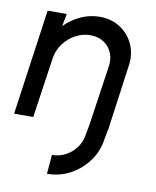

<svg xmlns="http://www.w3.org/2000/svg" viewBox="-95 -580 726 895"><g transform="rotate(10 267.5 -132.0)"><path d="M477 -312 434 0H343L385.5 -290.5Q392 -327 379.5 -357Q367 -387 340.2 -404.5Q313.5 -422 277 -422Q241 -422 208 -404.5Q175 -387 152 -357Q129 -327 122.5 -290.5L80 0H-10.5L60 -500H150.5L139.5 -441Q172 -474.5 215.2 -494.2Q258.5 -514 304.5 -514Q360.5 -514 402.2 -486.8Q444 -459.5 464.8 -413.8Q485.5 -368 477 -312ZM196.5 159Q230 159 259.5 143.8Q289 128.5 309 102.2Q329 76 334.5 43.5L344.5 -10H435L425 43.5Q417.5 100.5 384 147.2Q350.5 194 299.5 221.8Q248.5 249.5 189 249.5Z"/></g></svg>

Font: Urbanist Medium
Style: Italic
Weight: 500
Italic angle: -8°
Designer: Corey Hu
Foundry: Corey Hu
Version: Version 1.330; ttfautohint (v1.8.4.7-5d5b)